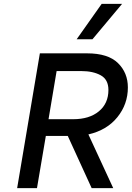

<svg xmlns="http://www.w3.org/2000/svg" viewBox="-20 -977 684 997"><path d="M439 -279 568 0H456L332 -271H218L172 0H69L187 -700H432Q541 -700 592.5 -649.5Q644 -599 644 -523Q644 -436 589.5 -368.5Q535 -301 439 -279ZM543 -510Q543 -564 503 -586Q463 -608 402 -608H274L232 -358H360Q444 -358 493.5 -399Q543 -440 543 -510ZM378 -773 508 -957H614L460 -773Z"/></svg>

Font: Be Vietnam Medium
Style: Italic
Weight: 500
Italic angle: -9.444°
Designer: Gabriel Lam
Foundry: TypeRant
Version: Version 3.000